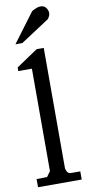

<svg xmlns="http://www.w3.org/2000/svg" viewBox="-105 -1004 477 1043"><g transform="rotate(-10 133.5 -482.5)"><path d="M151 -948Q180 -965 199.5 -965Q219 -965 229.5 -951Q240 -937 240 -922Q240 -907 227 -890L68 -786H30ZM178 -740V-75Q185 -45 204 -45H257V0H16V-45L74 -46Q77 -50 95 -75V-640H20V-660L139 -740Z"/></g></svg>

Font: Sawarabi Mincho
Style: Regular
Weight: 400
Version: Version 1.00